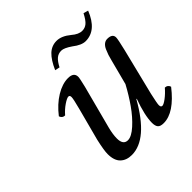

<svg xmlns="http://www.w3.org/2000/svg" viewBox="-164 -725 865 865"><g transform="rotate(-45 268.5 -293.0)"><path d="M389.2 -153.8 387.2 -154.8Q294.9 9.8 194.8 9.8Q160.6 9.8 140.4 -9.8Q120.1 -29.3 120.1 -70.8Q120.1 -93.8 132.8 -149.9L173.8 -305.2Q187 -355 187 -367.2Q187 -378.9 178.2 -378.9Q168.9 -378.9 147.5 -364.5Q126 -350.1 107.9 -329.1Q90.8 -329.1 85 -346.2Q119.1 -390.1 159.4 -414.6Q199.7 -439 235.8 -439Q272.9 -439 272.9 -410.2Q272.9 -400.9 262.2 -356.9L208 -150.9Q199.2 -116.2 199.2 -90.8Q199.2 -49.8 229 -49.8Q252.4 -49.8 284.9 -79.1Q317.4 -108.4 346.2 -149.4Q375 -190.4 399.9 -236.8L431.2 -356.9Q435.1 -372.6 438.7 -383.8Q442.4 -395 448.7 -409.4Q455.1 -423.8 464.6 -431.4Q474.1 -439 485.8 -439Q519 -439 519 -415Q519 -403.3 505.9 -349.1L450.2 -124Q439 -74.2 439 -64Q439 -49.8 448.2 -49.8Q457 -49.8 476.3 -64.2Q495.6 -78.6 514.2 -100.1Q531.2 -100.1 537.1 -83Q464.8 9.8 397.9 9.8Q376.5 9.8 368.7 0.5Q360.8 -8.8 360.8 -28.8Q360.8 -75.7 389.2 -153.8ZM432.1 -543.9Q449.7 -543.9 463.1 -554.9Q476.6 -565.9 492.2 -596.2Q494.1 -595.7 503.7 -593Q513.2 -590.3 515.1 -589.8Q479.5 -500 410.2 -500Q384.3 -500 351.1 -525.9Q319.3 -547.9 301.8 -547.9Q282.7 -547.9 269.5 -536.6Q256.3 -525.4 243.2 -500Q237.3 -501.5 220.2 -504.9Q240.2 -550.3 263.4 -572.3Q286.6 -594.2 317.9 -594.2Q349.6 -594.2 383.8 -565.9Q409.2 -543.9 432.1 -543.9Z"/></g></svg>

Font: Common Serif
Style: Italic
Weight: 400
Italic angle: -12°
Designer: Philipp H. Poll, Khaled Hosny
Foundry: Stefan Peev, Context Ltd.
Version: Version 1.026